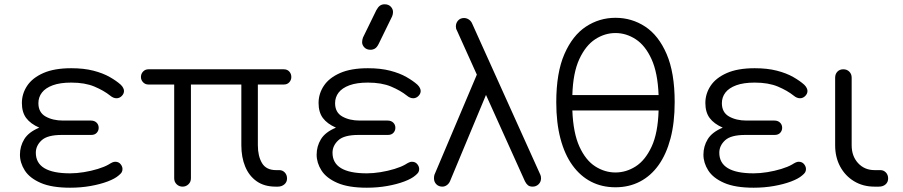

<svg xmlns="http://www.w3.org/2000/svg" viewBox="-20 -870 4207 895"><path d="M307 5Q221 5 169.5 -17.5Q118 -40 95.5 -75.5Q73 -111 73 -149Q73 -188 93 -221Q113 -254 163 -275Q122 -293 102 -320Q82 -347 82 -390Q82 -433 106.5 -470Q131 -507 182 -529.5Q233 -552 312 -552Q371 -552 415.5 -540.5Q460 -529 491.5 -511Q523 -493 543 -475Q551 -467 554.5 -459.5Q558 -452 558 -446Q558 -433 547.5 -422.5Q537 -412 523 -412Q516 -412 508.5 -415Q501 -418 494 -424Q464 -448 420 -466.5Q376 -485 312 -485Q260 -485 226 -472.5Q192 -460 175.5 -438.5Q159 -417 159 -389Q159 -346 192.5 -327Q226 -308 274 -308H404Q420 -308 430 -298.5Q440 -289 440 -274Q440 -261 431 -251Q422 -241 405 -241H268Q201 -241 174 -216Q147 -191 147 -158Q147 -110 187 -86Q227 -62 307 -62Q337 -62 371 -67.5Q405 -73 436 -82.5Q467 -92 486 -103Q497 -110 504 -113Q511 -116 517 -116Q533 -116 542 -105Q551 -94 551 -82Q551 -73 547 -66.5Q543 -60 533 -52Q516 -37 481.5 -24Q447 -11 402 -3Q357 5 307 5Z M831 0Q815 0 803.5 -11Q792 -22 792 -39V-476H672Q657 -476 647 -486.5Q637 -497 637 -511Q637 -526 647 -536.5Q657 -547 672 -547H1303Q1319 -547 1328.5 -536.5Q1338 -526 1338 -511Q1338 -497 1328.5 -486.5Q1319 -476 1303 -476H1182V-193Q1182 -142 1201.5 -109.5Q1221 -77 1267 -77H1282Q1297 -77 1307.5 -66Q1318 -55 1318 -38Q1318 -21 1305.5 -10.5Q1293 0 1275 0H1265Q1212 0 1176.5 -25Q1141 -50 1123 -93.5Q1105 -137 1105 -193V-476H870V-39Q870 -22 858.5 -11Q847 0 831 0Z M1690 5Q1604 5 1552.5 -17.5Q1501 -40 1478.5 -75.5Q1456 -111 1456 -149Q1456 -188 1476 -221Q1496 -254 1546 -275Q1505 -293 1485 -320Q1465 -347 1465 -390Q1465 -433 1489.5 -470Q1514 -507 1565 -529.5Q1616 -552 1695 -552Q1754 -552 1798.5 -540.5Q1843 -529 1874.5 -511Q1906 -493 1926 -475Q1934 -467 1937.5 -459.5Q1941 -452 1941 -446Q1941 -433 1930.5 -422.5Q1920 -412 1906 -412Q1899 -412 1891.5 -415Q1884 -418 1877 -424Q1847 -448 1803 -466.5Q1759 -485 1695 -485Q1643 -485 1609 -472.5Q1575 -460 1558.5 -438.5Q1542 -417 1542 -389Q1542 -346 1575.5 -327Q1609 -308 1657 -308H1787Q1803 -308 1813 -298.5Q1823 -289 1823 -274Q1823 -261 1814 -251Q1805 -241 1788 -241H1651Q1584 -241 1557 -216Q1530 -191 1530 -158Q1530 -110 1570 -86Q1610 -62 1690 -62Q1720 -62 1754 -67.5Q1788 -73 1819 -82.5Q1850 -92 1869 -103Q1880 -110 1887 -113Q1894 -116 1900 -116Q1916 -116 1925 -105Q1934 -94 1934 -82Q1934 -73 1930 -66.5Q1926 -60 1916 -52Q1899 -37 1864.5 -24Q1830 -11 1785 -3Q1740 5 1690 5ZM1707 -638Q1689 -638 1678.5 -649Q1668 -660 1668 -673Q1668 -679 1669 -684Q1670 -689 1672 -695L1734 -822Q1742 -837 1751 -843.5Q1760 -850 1773 -850Q1791 -850 1801.5 -839Q1812 -828 1812 -814Q1812 -809 1811 -804Q1810 -799 1808 -794L1745 -665Q1737 -649 1727.5 -643.5Q1718 -638 1707 -638Z M2463 0Q2449 0 2441 -6.5Q2433 -13 2427 -25L2109 -730Q2107 -733 2106 -737.5Q2105 -742 2105 -747Q2105 -763 2115.5 -774.5Q2126 -786 2143 -786Q2155 -786 2165.5 -779Q2176 -772 2181 -760L2499 -55Q2502 -48 2502 -39Q2502 -22 2490.5 -11Q2479 0 2463 0ZM2042 0Q2025 0 2014 -11Q2003 -22 2003 -39Q2003 -48 2005 -55L2240 -610L2279 -508L2078 -26Q2073 -14 2063 -7Q2053 0 2042 0Z M2849 3Q2786 3 2735.5 -23Q2685 -49 2648.5 -99.5Q2612 -150 2592.5 -224Q2573 -298 2573 -393Q2573 -531 2611 -618Q2649 -705 2711.5 -746Q2774 -787 2849 -787Q2925 -787 2987.5 -746Q3050 -705 3087.5 -618Q3125 -531 3125 -394Q3125 -298 3105.5 -224.5Q3086 -151 3050 -100.5Q3014 -50 2963 -23.5Q2912 3 2849 3ZM2849 -66Q2899 -66 2943.5 -94.5Q2988 -123 3017.5 -186.5Q3047 -250 3050 -355H2648Q2652 -250 2681 -186.5Q2710 -123 2754.5 -94.5Q2799 -66 2849 -66ZM2648 -427H3050Q3046 -531 3017 -594.5Q2988 -658 2943.5 -687Q2899 -716 2849 -716Q2799 -716 2754.5 -687Q2710 -658 2680.5 -594.5Q2651 -531 2648 -427Z M3493 5Q3407 5 3355.5 -17.5Q3304 -40 3281.5 -75.5Q3259 -111 3259 -149Q3259 -188 3279 -221Q3299 -254 3349 -275Q3308 -293 3288 -320Q3268 -347 3268 -390Q3268 -433 3292.5 -470Q3317 -507 3368 -529.5Q3419 -552 3498 -552Q3557 -552 3601.5 -540.5Q3646 -529 3677.5 -511Q3709 -493 3729 -475Q3737 -467 3740.5 -459.5Q3744 -452 3744 -446Q3744 -433 3733.5 -422.5Q3723 -412 3709 -412Q3702 -412 3694.5 -415Q3687 -418 3680 -424Q3650 -448 3606 -466.5Q3562 -485 3498 -485Q3446 -485 3412 -472.5Q3378 -460 3361.5 -438.5Q3345 -417 3345 -389Q3345 -346 3378.5 -327Q3412 -308 3460 -308H3590Q3606 -308 3616 -298.5Q3626 -289 3626 -274Q3626 -261 3617 -251Q3608 -241 3591 -241H3454Q3387 -241 3360 -216Q3333 -191 3333 -158Q3333 -110 3373 -86Q3413 -62 3493 -62Q3523 -62 3557 -67.5Q3591 -73 3622 -82.5Q3653 -92 3672 -103Q3683 -110 3690 -113Q3697 -116 3703 -116Q3719 -116 3728 -105Q3737 -94 3737 -82Q3737 -73 3733 -66.5Q3729 -60 3719 -52Q3702 -37 3667.5 -24Q3633 -11 3588 -3Q3543 5 3493 5Z M4056 0Q4003 0 3961.5 -25Q3920 -50 3896.5 -93.5Q3873 -137 3873 -193V-508Q3873 -525 3883.5 -536Q3894 -547 3911 -547Q3928 -547 3939 -536Q3950 -525 3950 -508V-193Q3950 -142 3980 -109.5Q4010 -77 4057 -77H4084Q4099 -77 4109.5 -66Q4120 -55 4120 -38Q4120 -21 4108 -10.5Q4096 0 4077 0Z"/></svg>

Font: Comfortaa
Style: Regular
Weight: 400
Designer: Johan Aakerlund
Foundry: Johan Aakerlund
Version: Version 3.104; ttfautohint (v1.8.1.43-b0c9)